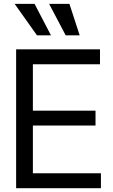

<svg xmlns="http://www.w3.org/2000/svg" viewBox="-20 -986 591 1006"><path d="M64.5 0V-727.5H503.9V-649.4H152.3V-406.2H480.5V-328.1H152.3V-78.1H508.8V0ZM173.8 -800.8 56.6 -965.8H161.1L247.1 -800.8ZM324.2 -800.8 237.3 -965.8H343.8L397.5 -800.8Z"/></svg>

Font: Inter Tight
Style: Regular
Weight: 400
Designer: Rasmus Andersson
Foundry: rsms
Version: Version 3.002